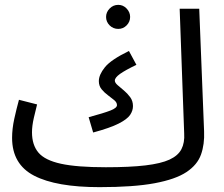

<svg xmlns="http://www.w3.org/2000/svg" viewBox="-20 -750 922 791"><path d="M390.1 21Q211.9 21 120.8 -26.1Q29.8 -73.2 29.8 -182.1Q29.8 -219.2 38.8 -260.5Q47.9 -301.8 58.1 -338.9L132.8 -319.8Q127 -297.9 119.4 -264.4Q111.8 -231 111.8 -205.1Q111.8 -152.8 138.4 -121.3Q165 -89.8 231 -75.4Q296.9 -61 416 -61Q515.1 -61 579.1 -68.6Q643.1 -76.2 678.5 -92.5Q713.9 -108.9 727.5 -135.5Q741.2 -162.1 738.8 -200.2L720.2 -713.9H800.8L820.8 -209Q823.2 -155.8 808.1 -113.3Q793 -70.8 748 -41Q703.1 -11.2 616.9 4.9Q530.8 21 390.1 21ZM363.8 -204.1 345.2 -267.1Q408.2 -284.2 435.1 -294.7Q461.9 -305.2 461.9 -316.9Q461.9 -328.1 450.4 -337.6Q439 -347.2 424.6 -357.7Q410.2 -368.2 398.7 -382.1Q387.2 -396 387.2 -416Q387.2 -441.9 412.1 -472.9Q437 -503.9 511.2 -540L542 -482.9Q496.1 -460.9 474.6 -445.6Q453.1 -430.2 453.1 -418Q453.1 -409.2 464.6 -399.2Q476.1 -389.2 490.5 -377.2Q504.9 -365.2 516.4 -349.6Q527.8 -334 527.8 -313Q527.8 -293.9 515.9 -276.4Q503.9 -258.8 469 -241Q434.1 -223.1 363.8 -204.1ZM467.3 -630.9Q446.3 -630.9 431.6 -645.5Q417 -660.2 417 -680.2Q417 -699.7 431.6 -714.8Q446.3 -730 467.3 -730Q487.3 -730 501.7 -714.8Q516.1 -699.7 516.1 -680.2Q516.1 -660.2 501.7 -645.5Q487.3 -630.9 467.3 -630.9Z"/></svg>

Font: Kurinto Seri
Style: Regular
Weight: 400
Designer: Kurinto was developed by Clint Goss from a range of fonts that are compatible with the SIL Open Font License Version 1.1
Foundry: Clinton F. Goss
Version: Version 2.196; July 25, 2020